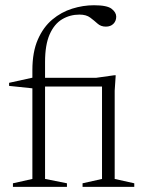

<svg xmlns="http://www.w3.org/2000/svg" viewBox="-20 -730 562 750"><path d="M156 -31 241.5 -14V0H30.5V-14L106.5 -31V-385L15.5 -394.5V-406.5L106.5 -426.5V-456Q106.5 -527 127.8 -575.5Q149 -624 184.2 -653.5Q219.5 -683 262 -696.2Q304.5 -709.5 347 -709.5Q398.5 -709.5 416.2 -695.5Q434 -681.5 434 -665Q434 -648 423 -637Q412 -626 393.5 -626Q374 -626 361 -637.8Q348 -649.5 332.5 -661.2Q317 -673 290.5 -673Q253.5 -673 222.8 -654.8Q192 -636.5 174 -595.8Q156 -555 156 -488V-426H355L426 -436H432L428 -376V-31L504.5 -14V0H302.5V-14L378.5 -31V-392H156Z"/></svg>

Font: Newsreader Text Light
Style: Regular
Weight: 300
Designer: Hugues Gentile
Foundry: Production Type
Version: Version 1.001